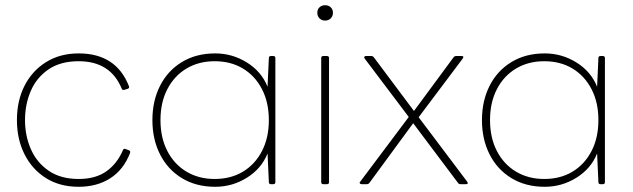

<svg xmlns="http://www.w3.org/2000/svg" viewBox="-20 -707 2430 737"><path d="M282 10Q210 10 157 -23Q104 -56 74.5 -114Q45 -172 45 -246Q45 -321 74.5 -378.5Q104 -436 157.5 -469Q211 -502 282 -502Q426 -502 475 -376Q478 -369 470 -366L457 -362Q450 -360 447 -367Q404 -472 282 -472Q212 -472 166 -440.5Q120 -409 98 -357.5Q76 -306 76 -246Q76 -186 98.5 -134.5Q121 -83 167 -51.5Q213 -20 282 -20Q347 -20 388.5 -49.5Q430 -79 452 -131Q455 -138 462 -135L475 -130Q482 -127 479 -119Q454 -55 403 -22.5Q352 10 282 10Z M806 10Q733 10 678.5 -23Q624 -56 594.5 -114Q565 -172 565 -246Q565 -320 594.5 -378Q624 -436 678.5 -469Q733 -502 806 -502Q872 -502 928 -467Q984 -432 1007 -374L1012 -484Q1012 -492 1020 -492H1029Q1037 -492 1037 -484V-8Q1037 0 1029 0H1020Q1012 0 1012 -8L1007 -118Q984 -60 928 -25Q872 10 806 10ZM804 -20Q866 -20 912.5 -48Q959 -76 985.5 -127Q1012 -178 1012 -246Q1012 -314 985.5 -365Q959 -416 912.5 -444Q866 -472 804 -472Q743 -472 696 -444Q649 -416 622.5 -365Q596 -314 596 -246Q596 -178 622.5 -127Q649 -76 696 -48Q743 -20 804 -20Z M1228 -628Q1215 -628 1206.5 -636.5Q1198 -645 1198 -658Q1198 -671 1206.5 -679Q1215 -687 1228 -687Q1241 -687 1249.5 -679Q1258 -671 1258 -658Q1258 -645 1249.5 -636.5Q1241 -628 1228 -628ZM1221 0Q1213 0 1213 -8V-484Q1213 -492 1221 -492H1235Q1243 -492 1243 -484V-8Q1243 0 1235 0Z M1368 0Q1364 0 1361.5 -3Q1359 -6 1363 -10L1549 -258L1380 -482Q1377 -486 1378.5 -489Q1380 -492 1385 -492H1405Q1411 -492 1415 -487L1569 -281L1721 -487Q1725 -492 1731 -492H1751Q1763 -492 1756 -482L1587 -257L1773 -10Q1780 0 1768 0H1748Q1741 0 1738 -5L1566 -234L1398 -5Q1394 0 1388 0Z M2071 10Q1998 10 1943.5 -23Q1889 -56 1859.5 -114Q1830 -172 1830 -246Q1830 -320 1859.5 -378Q1889 -436 1943.5 -469Q1998 -502 2071 -502Q2137 -502 2193 -467Q2249 -432 2272 -374L2277 -484Q2277 -492 2285 -492H2294Q2302 -492 2302 -484V-8Q2302 0 2294 0H2285Q2277 0 2277 -8L2272 -118Q2249 -60 2193 -25Q2137 10 2071 10ZM2069 -20Q2131 -20 2177.5 -48Q2224 -76 2250.5 -127Q2277 -178 2277 -246Q2277 -314 2250.5 -365Q2224 -416 2177.5 -444Q2131 -472 2069 -472Q2008 -472 1961 -444Q1914 -416 1887.5 -365Q1861 -314 1861 -246Q1861 -178 1887.5 -127Q1914 -76 1961 -48Q2008 -20 2069 -20Z"/></svg>

Font: LINE Seed Sans App Thin
Style: Regular
Weight: 250
Designer: LINE VX Design & Dalton Maag Ltd & Sandoll Inc
Foundry: Dalton Maag Ltd
Version: Version 1.003